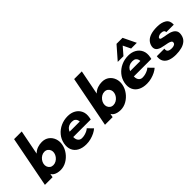

<svg xmlns="http://www.w3.org/2000/svg" viewBox="131 -1700 2660 2660"><g transform="rotate(-45 1461.0 -370.0)"><path d="M389 10Q361 10 333 3.5Q305 -3 283 -17Q261 -31 250 -53L240 0H90L236 -750H386L315 -387Q352 -423 394 -437Q436 -451 479 -451Q542 -451 585 -418.5Q628 -386 646.5 -333.5Q665 -281 653 -220Q641 -159 602 -106.5Q563 -54 507.5 -22Q452 10 389 10ZM366 -110Q396 -110 423 -125.5Q450 -141 468.5 -166Q487 -191 493 -220Q499 -249 490 -274Q481 -299 460 -314.5Q439 -330 409 -330Q379 -330 352.5 -314.5Q326 -299 307.5 -274Q289 -249 283 -220Q277 -191 286 -166Q295 -141 315.5 -125.5Q336 -110 366 -110Z M895 10Q819 10 766.5 -18.5Q714 -47 692 -98.5Q670 -150 683 -220Q697 -289 740.5 -341Q784 -393 847.5 -422Q911 -451 985 -451Q1052 -451 1102 -422.5Q1152 -394 1175.5 -342Q1199 -290 1185 -219L1179 -191H806L823 -279H1052Q1051 -294 1045 -311.5Q1039 -329 1021.5 -342Q1004 -355 969 -355Q933 -355 906.5 -341Q880 -327 863.5 -301Q847 -275 840 -239Q832 -194 838 -161.5Q844 -129 863.5 -111.5Q883 -94 912 -94Q943 -94 971 -102Q999 -110 1021 -121.5Q1043 -133 1054 -145L1125 -72Q1101 -50 1064.5 -31.5Q1028 -13 984.5 -1.5Q941 10 895 10Z M1566 10Q1538 10 1510 3.5Q1482 -3 1460 -17Q1438 -31 1427 -53L1417 0H1267L1413 -750H1563L1492 -387Q1529 -423 1571 -437Q1613 -451 1656 -451Q1719 -451 1762 -418.5Q1805 -386 1823.5 -333.5Q1842 -281 1830 -220Q1818 -159 1779 -106.5Q1740 -54 1684.5 -22Q1629 10 1566 10ZM1543 -110Q1573 -110 1600 -125.5Q1627 -141 1645.5 -166Q1664 -191 1670 -220Q1676 -249 1667 -274Q1658 -299 1637 -314.5Q1616 -330 1586 -330Q1556 -330 1529.5 -314.5Q1503 -299 1484.5 -274Q1466 -249 1460 -220Q1454 -191 1463 -166Q1472 -141 1492.5 -125.5Q1513 -110 1543 -110Z M2082 10Q2006 10 1953.5 -18.5Q1901 -47 1879 -98.5Q1857 -150 1870 -220Q1884 -289 1927.5 -341Q1971 -393 2034.5 -422Q2098 -451 2172 -451Q2239 -451 2289 -422.5Q2339 -394 2362.5 -342Q2386 -290 2372 -219L2366 -191H1993L2010 -279H2239Q2238 -294 2232 -311.5Q2226 -329 2208.5 -342Q2191 -355 2156 -355Q2120 -355 2093.5 -341Q2067 -327 2050.5 -301Q2034 -275 2027 -239Q2019 -194 2025 -161.5Q2031 -129 2050.5 -111.5Q2070 -94 2099 -94Q2130 -94 2158 -102Q2186 -110 2208 -121.5Q2230 -133 2241 -145L2312 -72Q2288 -50 2251.5 -31.5Q2215 -13 2171.5 -1.5Q2128 10 2082 10ZM2008 -491 2173 -680H2291L2382 -491H2270L2202 -632H2242L2120 -491Z M2650 10Q2585 10 2536 -7.5Q2487 -25 2462.5 -63.5Q2438 -102 2446 -164H2595Q2590 -139 2597 -125Q2604 -111 2617 -104.5Q2630 -98 2645.5 -96Q2661 -94 2673 -94Q2699 -94 2719.5 -103.5Q2740 -113 2743 -131Q2748 -153 2731.5 -164Q2715 -175 2686 -182Q2661 -188 2630 -193Q2599 -198 2570 -206.5Q2541 -215 2521 -230Q2504 -243 2496 -262.5Q2488 -282 2493 -311Q2502 -356 2531.5 -387.5Q2561 -419 2612 -435Q2663 -451 2736 -451Q2823 -451 2875 -417Q2927 -383 2922 -307H2775Q2776 -325 2766 -334.5Q2756 -344 2741.5 -347.5Q2727 -351 2712 -351Q2690 -351 2669 -341Q2648 -331 2646 -317Q2643 -301 2663 -294.5Q2683 -288 2714 -283Q2734 -280 2755.5 -276Q2777 -272 2798.5 -266.5Q2820 -261 2839 -251Q2870 -236 2887 -208Q2904 -180 2895 -132Q2885 -80 2851 -49Q2817 -18 2765.5 -4Q2714 10 2650 10Z"/></g></svg>

Font: Teachers
Style: Italic
Weight: 400
Italic angle: -11°
Designer: Alfredo Marco Pradil, Chank Diesel
Version: Version 1.001